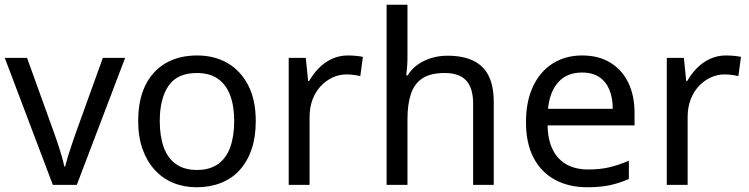

<svg xmlns="http://www.w3.org/2000/svg" viewBox="-20 -780 3161 810"><path d="M203 0 0 -536H94L208 -220Q216 -198 225 -171Q234 -144 241 -119.5Q248 -95 251 -78H255Q259 -95 266.5 -120Q274 -145 283.5 -172Q293 -199 300 -220L414 -536H508L304 0Z M1059 -269Q1059 -202 1041.5 -150.5Q1024 -99 991.5 -63Q959 -27 912.5 -8.5Q866 10 809 10Q756 10 711 -8.5Q666 -27 633 -63Q600 -99 581.5 -150.5Q563 -202 563 -269Q563 -358 593 -419.5Q623 -481 679 -513.5Q735 -546 812 -546Q885 -546 940.5 -513.5Q996 -481 1027.5 -419.5Q1059 -358 1059 -269ZM654 -269Q654 -206 670.5 -159.5Q687 -113 722 -88Q757 -63 811 -63Q865 -63 900 -88Q935 -113 951.5 -159.5Q968 -206 968 -269Q968 -333 951 -378Q934 -423 899.5 -447.5Q865 -472 810 -472Q728 -472 691 -418Q654 -364 654 -269Z M1448 -546Q1463 -546 1480.5 -544.5Q1498 -543 1511 -540L1500 -459Q1487 -462 1471.5 -464Q1456 -466 1442 -466Q1411 -466 1383 -453Q1355 -440 1333 -416.5Q1311 -393 1298.5 -360Q1286 -327 1286 -286V0H1198V-536H1270L1280 -438H1284Q1301 -468 1325 -492.5Q1349 -517 1380 -531.5Q1411 -546 1448 -546Z M1699 -537Q1699 -518 1697.5 -498Q1696 -478 1694 -462H1700Q1717 -490 1743 -508Q1769 -526 1801 -535.5Q1833 -545 1867 -545Q1932 -545 1975.5 -524.5Q2019 -504 2041 -461Q2063 -418 2063 -349V0H1976V-343Q1976 -408 1947 -440Q1918 -472 1856 -472Q1796 -472 1762 -449.5Q1728 -427 1713.5 -383.5Q1699 -340 1699 -277V0H1611V-760H1699Z M2436 -546Q2505 -546 2554.5 -516Q2604 -486 2630.5 -431.5Q2657 -377 2657 -304V-251H2290Q2292 -160 2336.5 -112.5Q2381 -65 2461 -65Q2512 -65 2551.5 -74.5Q2591 -84 2633 -102V-25Q2592 -7 2552 1.5Q2512 10 2457 10Q2381 10 2322.5 -21Q2264 -52 2231.5 -113.5Q2199 -175 2199 -264Q2199 -352 2228.5 -415Q2258 -478 2311.5 -512Q2365 -546 2436 -546ZM2435 -474Q2372 -474 2335.5 -433.5Q2299 -393 2292 -321H2565Q2565 -367 2551 -401Q2537 -435 2508.5 -454.5Q2480 -474 2435 -474Z M3043 -546Q3058 -546 3075.5 -544.5Q3093 -543 3106 -540L3095 -459Q3082 -462 3066.5 -464Q3051 -466 3037 -466Q3006 -466 2978 -453Q2950 -440 2928 -416.5Q2906 -393 2893.5 -360Q2881 -327 2881 -286V0H2793V-536H2865L2875 -438H2879Q2896 -468 2920 -492.5Q2944 -517 2975 -531.5Q3006 -546 3043 -546Z"/></svg>

Font: eng115
Style: Regular
Weight: 400
Designer: Monotype Design Team
Foundry: Monotype Imaging Inc.
Version: Version 2.013